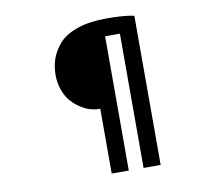

<svg xmlns="http://www.w3.org/2000/svg" viewBox="-88 -878 1175 1037"><g transform="rotate(-10 500.0 -359.0)"><path d="M442.4 55.7V-299.8H434.6Q413.1 -299.8 387.7 -307.1Q362.3 -314.5 335.4 -332Q308.6 -349.6 287.1 -373.5Q265.6 -397.5 251.5 -434.6Q237.3 -471.7 236.3 -514.6Q235.4 -564.5 250 -607.4Q264.6 -650.4 298.8 -689.5Q333 -728.5 399.9 -751.5Q466.8 -774.4 560.5 -774.4Q654.3 -774.4 710.9 -762.7V55.7H617.2V-680.7H536.1V55.7Z"/></g></svg>

Font: Nasu
Style: Bold
Weight: 700
Designer: Ryoko NISHIZUKA (kana &amp; ideographs); Paul D. Hunt (Latin, Greek &amp; Cyrillic); Wenlong ZHANG (bopomofo); Sandoll C
Version: Version 2014.1215